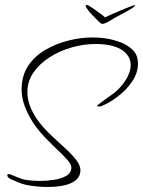

<svg xmlns="http://www.w3.org/2000/svg" viewBox="-20 -731 569 764"><path d="M517 -711Q517 -711 517 -709Q516 -707 511 -702.5Q506 -698 502 -696Q486 -686 459 -672Q432 -658 415 -647Q409 -643 401 -639.5Q393 -636 388 -636Q383 -636 379.5 -639Q376 -642 372 -646Q361 -657 346.5 -672Q332 -687 326 -697Q325 -699 322.5 -703Q320 -707 321 -709Q321 -711 325 -711Q329 -712 344.5 -701.5Q360 -691 376.5 -679Q393 -667 398 -662Q406 -666 424 -674Q442 -682 462.5 -690.5Q483 -699 498.5 -705Q514 -711 517 -711ZM171 13Q127 13 85 5Q63 0 48.5 -7Q34 -14 23 -18Q9 -25 9 -34Q9 -38 15 -38Q17 -38 19 -38Q21 -38 24 -36Q39 -30 56 -23Q73 -16 91 -14Q99 -13 112 -12Q125 -11 139 -11Q166 -11 195 -15.5Q224 -20 244 -31.5Q264 -43 264 -65Q264 -77 248 -95Q232 -113 207 -136.5Q182 -160 155.5 -188Q129 -216 109 -247Q91 -276 78.5 -308.5Q66 -341 66 -375Q66 -429 91.5 -468Q117 -507 159.5 -532Q202 -557 251.5 -569.5Q301 -582 349 -582Q373 -582 394 -579Q421 -576 452.5 -565.5Q484 -555 506.5 -534Q529 -513 529 -478Q529 -441 506 -407Q483 -373 449.5 -347.5Q416 -322 384 -309Q378 -307 374 -307Q367 -307 367 -310Q367 -312 372 -315.5Q377 -319 378 -320Q401 -338 422.5 -352.5Q444 -367 461 -387Q481 -410 490.5 -431.5Q500 -453 500 -472Q500 -504 473.5 -526Q447 -548 397 -554Q388 -555 379 -555.5Q370 -556 361 -556Q314 -556 266 -542.5Q218 -529 178 -503.5Q138 -478 113.5 -443Q89 -408 89 -364Q89 -313 127 -257Q148 -227 177 -199Q206 -171 234.5 -145.5Q263 -120 281.5 -97Q300 -74 300 -54Q300 -29 281.5 -14Q263 1 233.5 7Q204 13 171 13Z"/></svg>

Font: Waterfall
Style: Regular
Weight: 400
Designer: Robert E. Leuschke
Foundry: Robert E. Leuschke
Version: Version 1.010; ttfautohint (v1.8.3)